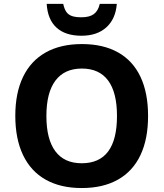

<svg xmlns="http://www.w3.org/2000/svg" viewBox="-20 -950 836 980"><path d="M397 9.8Q289.1 9.8 213.1 -33Q137.2 -75.7 97.7 -158.4Q58.1 -241.2 58.1 -358.9Q58.1 -475.6 97.7 -557.6Q137.2 -639.6 213.4 -682.4Q289.6 -725.1 397.9 -725.1Q506.8 -725.1 582.5 -682.6Q658.2 -640.1 697 -558.1Q735.8 -476.1 735.8 -357.9Q735.8 -240.2 696.8 -158Q657.7 -75.7 581.8 -33Q505.9 9.8 397 9.8ZM397 -116.7Q577.1 -116.7 577.1 -357.9Q577.1 -478.5 531.7 -539.3Q486.3 -600.1 397.9 -600.1Q309.1 -600.1 262.9 -538.6Q216.8 -477.1 216.8 -357.9Q216.8 -239.3 262.5 -178Q308.1 -116.7 397 -116.7ZM218.3 -930.2H302.7Q308.6 -903.3 318.8 -888.9Q329.1 -874.5 347.2 -868.2Q365.2 -861.8 396 -861.8Q436.5 -861.8 458.7 -877.9Q481 -894 489.3 -930.2H576.2Q570.3 -853.5 522.9 -810.5Q475.6 -767.6 396 -767.6Q313.5 -767.6 268.3 -809.1Q223.1 -850.6 218.3 -930.2Z"/></svg>

Font: Viking Open Sans
Style: Bold
Weight: 700
Foundry: Ascender Corporation
Version: Version 2.001